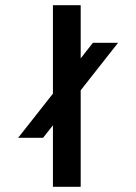

<svg xmlns="http://www.w3.org/2000/svg" viewBox="-20 -720 525 740"><path d="M291 0H184V-237L146 -189H50L184 -359V-700H291V-495L338 -555H435L291 -372Z"/></svg>

Font: Kulim Park SemiBold
Style: Regular
Weight: 600
Designer: Noponies / Dale Sattler
Foundry: Noponies
Version: Version 1.000; ttfautohint (v1.8.3)